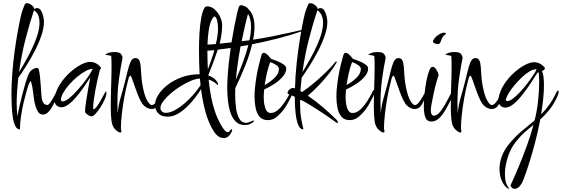

<svg xmlns="http://www.w3.org/2000/svg" viewBox="-20 -773 3541 1210"><path d="M104 42Q87 42 76.5 21Q66 0 61 -32.5Q56 -65 54 -102.5Q52 -140 52 -173Q52 -240 57.5 -311Q63 -382 72 -448.5Q81 -515 91 -570Q101 -625 109.5 -662.5Q118 -700 123 -712Q130 -729 134.5 -741Q139 -753 149 -753Q165 -753 180.5 -740Q196 -727 196 -716V-714Q202 -722 213 -722Q229 -722 238.5 -706Q248 -690 252.5 -669.5Q257 -649 257 -636Q257 -597 241 -549.5Q225 -502 200 -453.5Q175 -405 147 -360.5Q119 -316 95 -282Q91 -242 88 -201Q85 -160 85 -119Q85 -97 86.5 -77Q88 -57 90 -39Q95 -70 104 -109Q113 -148 123 -186.5Q133 -225 142.5 -256Q152 -287 158 -301Q168 -325 184.5 -335Q201 -345 216 -345Q222 -345 226 -328Q230 -311 232.5 -285Q235 -259 237 -231.5Q239 -204 240 -184Q242 -148 249 -133Q256 -118 264 -115Q272 -112 277 -111Q286 -111 297.5 -127.5Q309 -144 320.5 -166Q332 -188 342 -204.5Q352 -221 358 -221Q361 -221 361 -216Q361 -212 358 -203Q326 -127 302 -89Q278 -51 251 -51Q229 -51 219 -70Q204 -96 198 -127.5Q192 -159 188.5 -192Q185 -225 177 -254Q176 -260 172 -260Q169 -260 166.5 -254Q164 -248 160 -239Q157 -232 148.5 -202.5Q140 -173 130 -131.5Q120 -90 113 -44.5Q106 1 106 40Q106 42 104 42ZM100 -318Q130 -367 159.5 -422.5Q189 -478 209 -532Q229 -586 229 -630Q229 -653 223 -671.5Q217 -690 201 -703Q200 -705 198 -706Q196 -707 194 -708Q167 -628 141 -527.5Q115 -427 100 -318Z M558 -40Q547 -40 534 -48.5Q521 -57 516 -67Q516 -90 522 -130Q528 -170 535.5 -212.5Q543 -255 549 -285Q531 -257 508 -224Q485 -191 461 -162.5Q437 -134 412.5 -115.5Q388 -97 367 -97Q346 -97 334 -111.5Q322 -126 322 -145Q322 -150 324 -158Q333 -204 359.5 -244.5Q386 -285 420.5 -316Q455 -347 489 -365Q523 -383 547 -383Q565 -383 581.5 -375.5Q598 -368 613 -351Q616 -348 616 -344Q616 -339 610 -334Q603 -310 595.5 -276.5Q588 -243 581.5 -207.5Q575 -172 571 -142Q567 -112 567 -96Q567 -85 570 -85Q578 -85 590.5 -102Q603 -119 615 -141Q627 -163 636.5 -180Q646 -197 648 -197Q651 -197 651 -189Q651 -172 640 -147Q629 -122 613.5 -97.5Q598 -73 582.5 -56.5Q567 -40 558 -40ZM375 -134Q389 -134 410.5 -150Q432 -166 455.5 -191Q479 -216 501.5 -244Q524 -272 540.5 -297.5Q557 -323 564 -339Q544 -339 518 -324.5Q492 -310 465 -287.5Q438 -265 415 -238.5Q392 -212 378 -187Q364 -162 364 -144Q364 -134 375 -134Z M738 62Q728 62 710.5 46.5Q693 31 686 6Q682 -11 680 -40Q678 -69 678 -105Q678 -165 680.5 -234Q683 -303 683 -358Q683 -376 682.5 -392Q682 -408 681 -420Q679 -422 669.5 -423.5Q660 -425 651.5 -426.5Q643 -428 643 -428Q643 -430 658.5 -437.5Q674 -445 703 -445Q733 -445 742.5 -432.5Q752 -420 752 -411Q752 -409 752 -406Q752 -403 751 -401Q740 -348 730 -276.5Q720 -205 720 -126Q720 -107 720.5 -92.5Q721 -78 721 -67V-58Q727 -114 742 -164.5Q757 -215 772 -275Q784 -327 792.5 -355.5Q801 -384 810.5 -395.5Q820 -407 833 -407Q851 -407 858 -392Q865 -377 867 -351Q869 -325 871 -291.5Q873 -258 881 -220Q893 -163 909 -137Q925 -111 936 -111Q949 -111 962 -127.5Q975 -144 987 -166Q999 -188 1008.5 -204.5Q1018 -221 1024 -221Q1027 -221 1027 -216Q1027 -212 1024 -203Q999 -147 982 -116.5Q965 -86 935 -86Q912 -86 889 -106Q877 -116 865.5 -138.5Q854 -161 844 -188Q834 -215 825.5 -239.5Q817 -264 811 -280Q805 -296 803 -296Q801 -296 796.5 -292Q792 -288 790 -278Q773 -216 762.5 -155.5Q752 -95 747 -46.5Q742 2 742 28Q742 41 743.5 46.5Q745 52 745 55Q745 62 738 62Z M1389 97Q1354 97 1327 54Q1295 4 1276 -64Q1257 -132 1247 -211Q1230 -184 1207 -154Q1184 -124 1156 -97.5Q1128 -71 1098 -54.5Q1068 -38 1037 -38Q1008 -38 991.5 -48Q975 -58 967.5 -71.5Q960 -85 958.5 -97Q957 -109 957 -114Q957 -142 977.5 -175Q998 -208 1035.5 -237.5Q1073 -267 1124.5 -286Q1176 -305 1237 -305H1238Q1236 -342 1235 -380Q1234 -418 1234 -457Q1234 -510 1237 -562Q1240 -614 1247.5 -656.5Q1255 -699 1268 -723Q1274 -733 1286 -733Q1312 -733 1333 -713.5Q1354 -694 1367 -667Q1380 -640 1380 -615Q1380 -542 1354 -464Q1328 -386 1293 -300V-297L1307 -292Q1327 -282 1340.5 -267.5Q1354 -253 1354 -242Q1354 -238 1351 -238Q1348 -238 1345 -243Q1320 -265 1295 -271Q1303 -187 1321 -116.5Q1339 -46 1368 6Q1385 37 1396 48.5Q1407 60 1415 60Q1423 60 1429.5 50.5Q1436 41 1440 41Q1443 41 1443 47V51Q1441 56 1435 67Q1429 78 1418 87.5Q1407 97 1389 97ZM1290 -336Q1311 -390 1324 -433Q1337 -476 1347 -526Q1350 -542 1352 -559.5Q1354 -577 1354 -593Q1354 -622 1348.5 -644Q1343 -666 1331 -670Q1313 -655 1303.5 -620.5Q1294 -586 1290.5 -541.5Q1287 -497 1287 -452Q1287 -392 1290 -336ZM1026 -62Q1051 -62 1081.5 -78.5Q1112 -95 1142.5 -121Q1173 -147 1199.5 -177.5Q1226 -208 1244 -236L1240 -278Q1214 -277 1181.5 -263Q1149 -249 1115.5 -228Q1082 -207 1054 -182.5Q1026 -158 1008.5 -134.5Q991 -111 991 -92Q991 -74 1010 -64Q1014 -63 1018 -62.5Q1022 -62 1026 -62Z M1522 15Q1487 15 1465 -7.5Q1443 -30 1431.5 -66Q1420 -102 1416 -143.5Q1412 -185 1412 -222Q1412 -244 1413 -262.5Q1414 -281 1415 -294Q1417 -332 1422 -377.5Q1427 -423 1434 -471Q1382 -463 1338.5 -458Q1295 -453 1266 -453Q1262 -453 1254 -463Q1246 -473 1241.5 -484Q1237 -495 1241 -494Q1251 -493 1260 -492.5Q1269 -492 1279 -492Q1309 -492 1345.5 -496Q1382 -500 1439 -506Q1447 -556 1456.5 -605Q1466 -654 1476 -698Q1481 -718 1485.5 -730Q1490 -742 1503 -740Q1515 -738 1528 -731Q1541 -724 1546 -715Q1566 -696 1575 -667.5Q1584 -639 1584 -604Q1584 -567 1575 -523Q1630 -531 1688.5 -542.5Q1747 -554 1802.5 -566.5Q1858 -579 1903 -589Q1910 -591 1905 -587.5Q1900 -584 1891 -580Q1882 -576 1876 -574Q1813 -552 1732 -531Q1651 -510 1569 -494Q1553 -427 1524 -355.5Q1495 -284 1463 -218Q1463 -208 1462.5 -198.5Q1462 -189 1462 -179Q1462 -130 1467.5 -91.5Q1473 -53 1486 -29Q1495 -12 1506.5 -5.5Q1518 1 1529 1Q1540 1 1550 -3Q1560 -7 1565 -9Q1576 -14 1580 -13Q1584 -12 1579 -7Q1576 -3 1561 6Q1546 15 1522 15ZM1503 -513 1517 -515 1552 -519Q1557 -542 1559.5 -563Q1562 -584 1562 -603Q1562 -655 1543 -686Q1532 -646 1522 -602Q1512 -558 1503 -513ZM1466 -270Q1490 -325 1511 -381Q1532 -437 1545 -489Q1532 -487 1520 -485Q1508 -483 1496 -481Q1486 -427 1478.5 -373.5Q1471 -320 1466 -270Z M1668 -16Q1634 -16 1615.5 -38Q1597 -60 1590.5 -94.5Q1584 -129 1584 -164Q1584 -188 1586 -209.5Q1588 -231 1590 -247Q1595 -288 1603 -326Q1611 -364 1618.5 -391Q1626 -418 1628 -426Q1632 -440 1643 -440Q1654 -440 1668 -425.5Q1682 -411 1688 -402Q1711 -395 1733 -385.5Q1755 -376 1769.5 -365Q1784 -354 1784 -341Q1784 -316 1763 -291Q1742 -266 1710 -245Q1678 -224 1645 -209Q1642 -185 1642 -161Q1642 -121 1652 -91Q1662 -61 1686 -61Q1707 -61 1726.5 -76Q1746 -91 1763 -114Q1780 -137 1793.5 -160.5Q1807 -184 1814 -200Q1816 -206 1823 -206Q1827 -206 1827 -197.5Q1827 -189 1815 -163Q1803 -139 1790.5 -117.5Q1778 -96 1766 -80Q1749 -58 1724.5 -37Q1700 -16 1668 -16ZM1648 -237Q1683 -256 1710.5 -282.5Q1738 -309 1738 -340Q1738 -351 1721.5 -362.5Q1705 -374 1683 -382Q1671 -350 1662.5 -314Q1654 -278 1648 -237Z M1890 42Q1874 42 1863.5 22.5Q1853 3 1847.5 -27.5Q1842 -58 1840 -93.5Q1838 -129 1838 -162V-163Q1827 -168 1817 -172.5Q1807 -177 1798 -180Q1792 -183 1792 -188Q1792 -197 1803.5 -208Q1815 -219 1828 -219Q1831 -219 1837 -217Q1837 -216 1839 -216Q1841 -297 1850 -378.5Q1859 -460 1870.5 -530.5Q1882 -601 1892.5 -649.5Q1903 -698 1909 -712Q1916 -729 1920.5 -741Q1925 -753 1935 -753Q1951 -753 1966.5 -740Q1982 -727 1982 -716V-714Q1988 -722 1999 -722Q2015 -722 2024.5 -706Q2034 -690 2038.5 -669.5Q2043 -649 2043 -636Q2043 -597 2027 -550Q2011 -503 1986 -454.5Q1961 -406 1933 -361.5Q1905 -317 1881 -283Q1879 -262 1877 -241Q1875 -220 1873 -199L1884 -193Q1921 -218 1960 -251Q1999 -284 2034.5 -318.5Q2070 -353 2095 -384Q2097 -386 2099 -386Q2102 -386 2102 -382Q2102 -380 2101 -378Q2083 -346 2053 -308.5Q2023 -271 1988.5 -234.5Q1954 -198 1920 -170Q1970 -136 2016.5 -96Q2063 -56 2103 -16Q2109 -10 2109 -4Q2109 3 2105 3Q2103 3 2103 2Q2084 -12 2049 -36.5Q2014 -61 1974 -86Q1962 -94 1936 -110Q1910 -126 1880 -142H1877Q1876 -142 1874.5 -141.5Q1873 -141 1871 -142V-119Q1871 -69 1877.5 -29.5Q1884 10 1892 40Q1892 42 1890 42ZM1886 -318Q1916 -367 1946 -422.5Q1976 -478 1996 -532Q2016 -586 2016 -630Q2016 -654 2008 -674Q2000 -694 1982 -707Q1981 -707 1980 -708Q1953 -628 1927 -527Q1901 -426 1886 -318Z M2184 -16Q2150 -16 2131.5 -38Q2113 -60 2106.5 -94.5Q2100 -129 2100 -164Q2100 -188 2102 -209.5Q2104 -231 2106 -247Q2111 -288 2119 -326Q2127 -364 2134.5 -391Q2142 -418 2144 -426Q2148 -440 2159 -440Q2170 -440 2184 -425.5Q2198 -411 2204 -402Q2227 -395 2249 -385.5Q2271 -376 2285.5 -365Q2300 -354 2300 -341Q2300 -316 2279 -291Q2258 -266 2226 -245Q2194 -224 2161 -209Q2158 -185 2158 -161Q2158 -121 2168 -91Q2178 -61 2202 -61Q2223 -61 2242.5 -76Q2262 -91 2279 -114Q2296 -137 2309.5 -160.5Q2323 -184 2330 -200Q2332 -206 2339 -206Q2343 -206 2343 -197.5Q2343 -189 2331 -163Q2319 -139 2306.5 -117.5Q2294 -96 2282 -80Q2265 -58 2240.5 -37Q2216 -16 2184 -16ZM2164 -237Q2199 -256 2226.5 -282.5Q2254 -309 2254 -340Q2254 -351 2237.5 -362.5Q2221 -374 2199 -382Q2187 -350 2178.5 -314Q2170 -278 2164 -237Z M2396 62Q2386 62 2368.5 46.5Q2351 31 2344 6Q2340 -11 2338 -40Q2336 -69 2336 -105Q2336 -165 2338.5 -234Q2341 -303 2341 -358Q2341 -376 2340.5 -392Q2340 -408 2339 -420Q2337 -422 2327.5 -423.5Q2318 -425 2309.5 -426.5Q2301 -428 2301 -428Q2301 -430 2316.5 -437.5Q2332 -445 2361 -445Q2391 -445 2400.5 -432.5Q2410 -420 2410 -411Q2410 -409 2410 -406Q2410 -403 2409 -401Q2398 -348 2388 -276.5Q2378 -205 2378 -126Q2378 -107 2378.5 -92.5Q2379 -78 2379 -67V-58Q2385 -114 2400 -164.5Q2415 -215 2430 -275Q2442 -327 2450.5 -355.5Q2459 -384 2468.5 -395.5Q2478 -407 2491 -407Q2509 -407 2516 -392Q2523 -377 2525 -351Q2527 -325 2529 -291.5Q2531 -258 2539 -220Q2551 -163 2567 -137Q2583 -111 2594 -111Q2607 -111 2620 -127.5Q2633 -144 2645 -166Q2657 -188 2666.5 -204.5Q2676 -221 2682 -221Q2685 -221 2685 -216Q2685 -212 2682 -203Q2657 -147 2640 -116.5Q2623 -86 2593 -86Q2570 -86 2547 -106Q2535 -116 2523.5 -138.5Q2512 -161 2502 -188Q2492 -215 2483.5 -239.5Q2475 -264 2469 -280Q2463 -296 2461 -296Q2459 -296 2454.5 -292Q2450 -288 2448 -278Q2431 -216 2420.5 -155.5Q2410 -95 2405 -46.5Q2400 2 2400 28Q2400 41 2401.5 46.5Q2403 52 2403 55Q2403 62 2396 62Z M2738 -495Q2732 -495 2725.5 -497.5Q2719 -500 2713 -503Q2709 -506 2709 -511Q2709 -520 2720 -533.5Q2731 -547 2748 -557Q2765 -567 2781 -567Q2790 -567 2790 -562Q2790 -558 2781 -552Q2770 -544 2765 -530Q2760 -516 2755 -505.5Q2750 -495 2738 -495ZM2699 -7Q2671 -7 2661 -32.5Q2651 -58 2651 -100Q2651 -139 2655.5 -182.5Q2660 -226 2667.5 -264.5Q2675 -303 2685 -327.5Q2695 -352 2705 -352Q2716 -352 2724.5 -341.5Q2733 -331 2738.5 -318Q2744 -305 2744 -297Q2738 -283 2729.5 -252.5Q2721 -222 2713.5 -186.5Q2706 -151 2700.5 -121.5Q2695 -92 2695 -80Q2695 -44 2714 -44Q2722 -44 2730 -48Q2743 -54 2757.5 -73Q2772 -92 2786 -116.5Q2800 -141 2812 -164.5Q2824 -188 2832 -203.5Q2840 -219 2842 -219Q2846 -219 2846 -211Q2846 -202 2839 -182.5Q2832 -163 2821 -143Q2813 -128 2801 -105Q2789 -82 2774 -59.5Q2759 -37 2740 -22Q2721 -7 2699 -7Z M2881 62Q2871 62 2853.5 46.5Q2836 31 2829 6Q2825 -11 2823 -40Q2821 -69 2821 -105Q2821 -165 2823.5 -234Q2826 -303 2826 -358Q2826 -376 2825.5 -392Q2825 -408 2824 -420Q2822 -422 2812.5 -423.5Q2803 -425 2794.5 -426.5Q2786 -428 2786 -428Q2786 -430 2801.5 -437.5Q2817 -445 2846 -445Q2876 -445 2885.5 -432.5Q2895 -420 2895 -411Q2895 -409 2895 -406Q2895 -403 2894 -401Q2883 -348 2873 -276.5Q2863 -205 2863 -126Q2863 -107 2863.5 -92.5Q2864 -78 2864 -67V-58Q2870 -114 2885 -164.5Q2900 -215 2915 -275Q2927 -327 2935.5 -355.5Q2944 -384 2953.5 -395.5Q2963 -407 2976 -407Q2994 -407 3001 -392Q3008 -377 3010 -351Q3012 -325 3014 -291.5Q3016 -258 3024 -220Q3036 -163 3052 -137Q3068 -111 3079 -111Q3092 -111 3105 -127.5Q3118 -144 3130 -166Q3142 -188 3151.5 -204.5Q3161 -221 3167 -221Q3170 -221 3170 -216Q3170 -212 3167 -203Q3142 -147 3125 -116.5Q3108 -86 3078 -86Q3055 -86 3032 -106Q3020 -116 3008.5 -138.5Q2997 -161 2987 -188Q2977 -215 2968.5 -239.5Q2960 -264 2954 -280Q2948 -296 2946 -296Q2944 -296 2939.5 -292Q2935 -288 2933 -278Q2916 -216 2905.5 -155.5Q2895 -95 2890 -46.5Q2885 2 2885 28Q2885 41 2886.5 46.5Q2888 52 2888 55Q2888 62 2881 62Z M3224 417Q3206 417 3197 396Q3223 340 3249.5 276Q3276 212 3300.5 145Q3325 78 3342 14Q3314 36 3285 62Q3256 88 3230 122Q3197 163 3179.5 219.5Q3162 276 3162 324Q3162 382 3186 411Q3189 414 3189 415Q3189 415 3188.5 415.5Q3188 416 3187 416Q3183 416 3177.5 413Q3172 410 3167 404Q3147 383 3137.5 353.5Q3128 324 3128 290Q3128 251 3143 211Q3158 171 3187 136Q3229 85 3270 51.5Q3311 18 3349 -14Q3364 -73 3370 -129Q3375 -173 3376.5 -206Q3378 -239 3378 -264Q3378 -280 3377 -293Q3376 -306 3375 -317L3367 -315Q3350 -288 3326 -251Q3302 -214 3274 -178.5Q3246 -143 3218 -119Q3190 -95 3165 -95Q3144 -95 3132 -109.5Q3120 -124 3120 -143Q3120 -148 3122 -156Q3131 -202 3157.5 -242.5Q3184 -283 3218.5 -314Q3253 -345 3287 -363Q3321 -381 3345 -381Q3363 -381 3379.5 -373.5Q3396 -366 3411 -349Q3414 -346 3414 -342Q3414 -333 3395 -325Q3403 -310 3405.5 -286.5Q3408 -263 3408 -237Q3408 -194 3403 -147Q3398 -100 3390 -52Q3416 -78 3440 -111Q3464 -144 3486 -190Q3492 -202 3497 -202Q3501 -202 3501 -195Q3501 -184 3491.5 -163Q3482 -142 3469 -120Q3456 -98 3443 -82Q3430 -66 3415.5 -50.5Q3401 -35 3385 -21Q3372 48 3355 114Q3338 180 3321 235Q3304 290 3290.5 327.5Q3277 365 3271 377Q3259 399 3247 408Q3235 417 3224 417ZM3178 -136Q3192 -136 3213 -152Q3234 -168 3257 -192.5Q3280 -217 3301.5 -245Q3323 -273 3339.5 -297.5Q3356 -322 3362 -337Q3341 -337 3316.5 -322.5Q3292 -308 3268 -285Q3244 -262 3223 -237Q3202 -212 3188.5 -190Q3175 -168 3171 -156Q3168 -149 3168 -145Q3168 -136 3178 -136Z"/></svg>

Font: Comforter
Style: Regular
Weight: 400
Designer: Robert E. Leuschke
Foundry: Robert E. Leuschke
Version: Version 1.013; ttfautohint (v1.8.3)